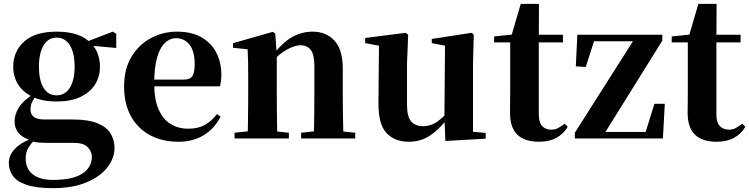

<svg xmlns="http://www.w3.org/2000/svg" viewBox="-20 -722 3907 1001"><path d="M256 259Q167 259 116.5 241Q66 223 46 193.5Q26 164 26 128Q26 86 60 51.5Q94 17 163 -6L166 0Q141 27 127.5 49Q114 71 114 104Q114 159 151.5 187.5Q189 216 256 216Q358 216 408.5 183.5Q459 151 459 95Q459 70 438.5 46.5Q418 23 366 23H253Q211 23 186.5 21.5Q162 20 140 13V9Q56 -16 56 -90Q56 -125 77.5 -160.5Q99 -196 155 -232V-241L174 -232Q156 -208 147.5 -190.5Q139 -173 139 -150Q139 -126 156.5 -112.5Q174 -99 214 -99H360Q439 -99 486.5 -80Q534 -61 555.5 -27.5Q577 6 577 50Q577 103 539.5 151Q502 199 430 229Q358 259 256 259ZM275 -193Q200 -193 150 -217Q100 -241 74.5 -281.5Q49 -322 49 -374Q49 -454 106 -505.5Q163 -557 276 -557Q338 -557 382.5 -541.5Q427 -526 453 -497L458 -493Q501 -446 501 -374Q501 -322 475.5 -281.5Q450 -241 400.5 -217Q351 -193 275 -193ZM275 -225Q320 -225 344.5 -265Q369 -305 369 -374Q369 -447 344 -486.5Q319 -526 276 -526Q232 -526 207.5 -486Q183 -446 183 -374Q183 -305 206.5 -265Q230 -225 275 -225ZM419 -487V-502H425L568 -557L586 -546V-472Z M910 17Q827 17 763.5 -16.5Q700 -50 663.5 -114.5Q627 -179 627 -272Q627 -363 666 -427Q705 -491 768 -524Q831 -557 903 -557Q979 -557 1030.5 -527.5Q1082 -498 1108 -447Q1134 -396 1134 -333Q1134 -299 1127 -272H691V-307H937Q971 -307 983 -325.5Q995 -344 995 -388Q995 -454 968.5 -488.5Q942 -523 897 -523Q866 -523 840 -498.5Q814 -474 799 -422Q784 -370 784 -286Q784 -204 807 -151.5Q830 -99 870 -75Q910 -51 961 -51Q1014 -51 1049.5 -71.5Q1085 -92 1111 -127L1130 -114Q1098 -51 1042 -17Q986 17 910 17Z M1203 0V-30L1308 -41H1379L1486 -30V0ZM1271 0Q1272 -26 1272.5 -68Q1273 -110 1273.5 -156Q1274 -202 1274 -236V-316Q1274 -365 1273.5 -397Q1273 -429 1271 -465L1195 -473V-497L1402 -556L1415 -547L1423 -435V-432V-236Q1423 -202 1423.5 -156Q1424 -110 1424.5 -68Q1425 -26 1426 0ZM1550 0V-30L1653 -41H1723L1832 -30V0ZM1616 0Q1617 -26 1617.5 -67.5Q1618 -109 1618.5 -155Q1619 -201 1619 -236V-376Q1619 -437 1600.5 -461.5Q1582 -486 1546 -486Q1516 -486 1473 -462Q1430 -438 1387 -386L1383 -431H1399Q1456 -504 1506 -530.5Q1556 -557 1610 -557Q1680 -557 1723.5 -510.5Q1767 -464 1767 -365V-236Q1767 -201 1767.5 -155Q1768 -109 1769 -67.5Q1770 -26 1771 0Z M2111 17Q2037 17 1994.5 -29Q1952 -75 1953 -188L1956 -501L1987 -478L1884 -497V-524L2095 -551L2108 -541L2102 -391V-176Q2102 -113 2124 -88.5Q2146 -64 2185 -64Q2227 -64 2263.5 -90.5Q2300 -117 2328 -157L2364 -103H2311Q2274 -51 2224.5 -17Q2175 17 2111 17ZM2302 13 2297 -108V-111L2300 -484L2231 -497V-519L2439 -551L2450 -541L2446 -391V-35L2512 -29V1Z M2715 -501V-541H2915V-501ZM2790 17Q2716 17 2677.5 -19.5Q2639 -56 2639 -135Q2639 -164 2639.5 -188Q2640 -212 2640 -242V-501H2556V-532L2663 -543L2645 -531L2695 -702H2790L2789 -524V-514V-125Q2789 -84 2806.5 -65Q2824 -46 2854 -46Q2874 -46 2889 -54Q2904 -62 2924 -77L2940 -61Q2918 -24 2881 -3.5Q2844 17 2790 17Z M2977 0V-30L3292 -526V-496L3284 -507H3177H3046L3083 -526L3034 -373L2982 -376L2990 -541H3433V-510L3124 -14L3129 -53L3131 -34H3240H3371L3341 -18L3392 -181H3446L3436 0Z M3641 -501V-541H3841V-501ZM3716 17Q3642 17 3603.5 -19.5Q3565 -56 3565 -135Q3565 -164 3565.5 -188Q3566 -212 3566 -242V-501H3482V-532L3589 -543L3571 -531L3621 -702H3716L3715 -524V-514V-125Q3715 -84 3732.5 -65Q3750 -46 3780 -46Q3800 -46 3815 -54Q3830 -62 3850 -77L3866 -61Q3844 -24 3807 -3.5Q3770 17 3716 17Z"/></svg>

Font: Noto Serif SC ExtraLight ExtraBold
Style: Regular
Weight: 800
Version: Version 2.002-H1;hotconv 1.1.0;makeotfexe 2.6.0